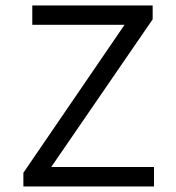

<svg xmlns="http://www.w3.org/2000/svg" viewBox="-20 -677 640 697"><path d="M64.9 0V-49.8L432.1 -586.9H97.2V-657.2H534.2V-606.9L166 -70.8H539.1V0Z"/></svg>

Font: SourceCodePro-Regular
Style: Regular
Weight: 400
Monospace: yes
Designer: Paul D. Hunt
Foundry: Adobe Systems Incorporated
Version: Version 1.009;PS 1.000;hotconv 1.0.70;makeotf.lib2.5.5900